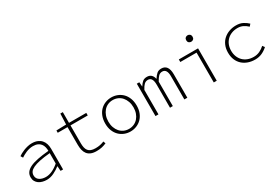

<svg xmlns="http://www.w3.org/2000/svg" viewBox="38 -1573 3525 2465"><g transform="rotate(-30 1800.0 -340.5)"><path d="M259 12Q227 12 196.5 4Q166 -4 143 -20Q120 -36 106 -61Q92 -86 92 -120Q92 -160 113 -190Q134 -220 178.5 -242Q223 -264 292.5 -278Q362 -292 460 -301Q460 -331 453 -358.5Q446 -386 429.5 -407Q413 -428 385.5 -440.5Q358 -453 317 -453Q290 -453 264 -447Q238 -441 214 -431Q190 -421 170 -409.5Q150 -398 135 -388L115 -421Q129 -431 151.5 -443.5Q174 -456 201 -466.5Q228 -477 259 -484.5Q290 -492 322 -492Q370 -492 404.5 -477.5Q439 -463 461 -438Q483 -413 493.5 -379.5Q504 -346 504 -307V0H467L462 -72H460Q418 -39 365.5 -13.5Q313 12 259 12ZM267 -26Q358 -26 460 -113V-267Q368 -259 306.5 -246Q245 -233 207 -215Q169 -197 153 -174Q137 -151 137 -122Q137 -96 148 -78Q159 -60 177.5 -48.5Q196 -37 219.5 -31.5Q243 -26 267 -26Z M997 12Q947 12 914 -2Q881 -16 861.5 -41Q842 -66 833.5 -101.5Q825 -137 825 -180V-442H680V-476L826 -480L832 -639H869V-480H1125V-442H869V-176Q869 -141 875 -113.5Q881 -86 896 -66.5Q911 -47 937 -37Q963 -27 1003 -27Q1041 -27 1071.5 -33.5Q1102 -40 1131 -52L1143 -18Q1110 -4 1076 4Q1042 12 997 12Z M1500 12Q1453 12 1410.5 -5Q1368 -22 1336 -54Q1304 -86 1285.5 -132.5Q1267 -179 1267 -239Q1267 -299 1285.5 -346.5Q1304 -394 1336 -426Q1368 -458 1410.5 -475Q1453 -492 1500 -492Q1547 -492 1589.5 -475Q1632 -458 1664 -426Q1696 -394 1714.5 -346.5Q1733 -299 1733 -239Q1733 -179 1714.5 -132.5Q1696 -86 1664 -54Q1632 -22 1589.5 -5Q1547 12 1500 12ZM1500 -27Q1540 -27 1574.5 -42.5Q1609 -58 1633.5 -86Q1658 -114 1672 -153Q1686 -192 1686 -239Q1686 -287 1672 -326Q1658 -365 1633.5 -393.5Q1609 -422 1574.5 -437.5Q1540 -453 1500 -453Q1459 -453 1425 -437.5Q1391 -422 1366.5 -393.5Q1342 -365 1328 -326Q1314 -287 1314 -239Q1314 -192 1328 -153Q1342 -114 1366.5 -86Q1391 -58 1425 -42.5Q1459 -27 1500 -27Z M1874 0V-480H1911L1916 -415H1918Q1939 -450 1963.5 -471Q1988 -492 2029 -492Q2105 -492 2124 -407Q2150 -448 2175.5 -470Q2201 -492 2242 -492Q2293 -492 2319.5 -456Q2346 -420 2346 -348V0H2302V-343Q2302 -452 2233 -452Q2201 -452 2178 -429.5Q2155 -407 2131 -362V0H2089V-343Q2089 -452 2021 -452Q1988 -452 1964.5 -429.5Q1941 -407 1918 -362V0Z M2738 0V-442H2497V-480H2782V0ZM2749 -597Q2729 -597 2715.5 -609.5Q2702 -622 2702 -645Q2702 -667 2715.5 -680Q2729 -693 2749 -693Q2769 -693 2782.5 -680Q2796 -667 2796 -645Q2796 -622 2782.5 -609.5Q2769 -597 2749 -597Z M3347 12Q3291 12 3243.5 -5Q3196 -22 3161 -54Q3126 -86 3106.5 -132.5Q3087 -179 3087 -239Q3087 -299 3107.5 -346.5Q3128 -394 3164 -426Q3200 -458 3247.5 -475Q3295 -492 3349 -492Q3409 -492 3450.5 -470Q3492 -448 3522 -419L3496 -389Q3465 -418 3430 -435.5Q3395 -453 3350 -453Q3302 -453 3262 -437.5Q3222 -422 3193.5 -393.5Q3165 -365 3149.5 -326Q3134 -287 3134 -239Q3134 -192 3149.5 -153Q3165 -114 3193 -86Q3221 -58 3261 -42.5Q3301 -27 3349 -27Q3398 -27 3438.5 -46.5Q3479 -66 3511 -96L3534 -65Q3496 -30 3450 -9Q3404 12 3347 12Z"/></g></svg>

Font: Source Code Pro Light
Style: Regular
Weight: 300
Monospace: yes
Designer: Paul D. Hunt, Teo Tuominen
Foundry: Adobe Systems Incorporated
Version: Version 2.030;PS 1.000;hotconv 16.6.51;makeotf.lib2.5.65220